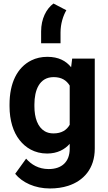

<svg xmlns="http://www.w3.org/2000/svg" viewBox="-20 -860 610 1088"><path d="M375 -45V-17C375 57 330 98 256 98C198 98 157 72 128 39L66 125C106 174 177 208 263 208C300 208 335 203 366 193C453 165 517 96 517 -18V-528H389L383 -479C354 -515 312 -538 248 -538C215 -538 184 -531 158 -518C77 -478 34 -389 34 -268V-258C34 -178 55 -111 91 -66C124 -24 175 10 247 10C305 10 347 -13 375 -45ZM375 -375V-153C358 -123 329 -104 283 -104C264 -104 248 -108 234 -116C193 -140 175 -193 175 -258V-268C175 -349 203 -423 284 -423C330 -423 357 -404 375 -375ZM356 -802 283 -840C242 -810 213 -753 213 -682V-615H323V-676C323 -726 338 -771 356 -802Z"/></svg>

Font: Asimov
Style: Regular
Weight: 500
Designer: Google
Version: Version 2.000980; 2014